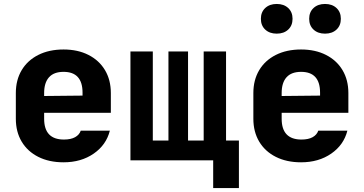

<svg xmlns="http://www.w3.org/2000/svg" viewBox="-20 -810 1840 970"><path d="M540 -240H203V-210Q203 -105 303 -105Q338 -105 359.5 -117Q381 -129 388 -150H535Q517 -78 453.5 -34Q390 10 301 10Q228 10 173.5 -17.5Q119 -45 89.5 -94.5Q60 -144 60 -210V-340Q60 -406 89.5 -455.5Q119 -505 173.5 -532.5Q228 -560 301 -560Q373 -560 427 -532.5Q481 -505 510.5 -455.5Q540 -406 540 -340ZM203 -325 397 -327V-342Q397 -447 301 -447Q252 -447 227.5 -419.5Q203 -392 203 -340Z M1187 140H1057V0H639V-550H752V-100H831V-550H930V-100H1009V-550H1122V-100H1187Z M1740 -240H1403V-210Q1403 -105 1503 -105Q1538 -105 1559.5 -117Q1581 -129 1588 -150H1735Q1717 -78 1653.5 -34Q1590 10 1501 10Q1428 10 1373.5 -17.5Q1319 -45 1289.5 -94.5Q1260 -144 1260 -210V-340Q1260 -406 1289.5 -455.5Q1319 -505 1373.5 -532.5Q1428 -560 1501 -560Q1573 -560 1627 -532.5Q1681 -505 1710.5 -455.5Q1740 -406 1740 -340ZM1403 -325 1597 -327V-342Q1597 -447 1501 -447Q1452 -447 1427.5 -419.5Q1403 -392 1403 -340ZM1298 -715Q1298 -749 1320 -769.5Q1342 -790 1378 -790Q1414 -790 1436 -769.5Q1458 -749 1458 -715Q1458 -681 1436 -660.5Q1414 -640 1378 -640Q1342 -640 1320 -660.5Q1298 -681 1298 -715ZM1542 -715Q1542 -749 1564 -769.5Q1586 -790 1622 -790Q1658 -790 1680 -769.5Q1702 -749 1702 -715Q1702 -681 1680 -660.5Q1658 -640 1622 -640Q1586 -640 1564 -660.5Q1542 -681 1542 -715Z"/></svg>

Font: JetBrains Mono Extra Bold
Style: Regular
Weight: 800
Monospace: yes
Designer: Philipp Nurullin, Konstantin Bulenkov
Foundry: JetBrains
Version: 2.002